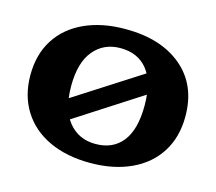

<svg xmlns="http://www.w3.org/2000/svg" viewBox="-78 -577 766 682"><g transform="rotate(15 305.0 -236.0)"><path d="M20 -237Q20 -313 55 -368Q90 -423 154.5 -452.5Q219 -482 305 -482Q436 -482 513 -417Q590 -352 590 -237Q590 -161 555 -105.5Q520.1 -50 455.6 -20Q391 10 305 10Q219 10 154.4 -20Q89.9 -50 55 -106Q20 -162 20 -237ZM440 -237Q440 -324 404.7 -368Q369.4 -412 305 -412Q244 -412 207 -367.6Q170 -323.2 170 -237.1Q170 -151 207 -105.5Q244 -60 306 -60Q370.4 -60 405.2 -104.5Q440 -148.9 440 -237ZM108 -151 473 -385Q495 -399 513 -389.5Q531 -380 532.5 -359.5Q534 -339 516 -327L153 -93Q133 -80 113.5 -89.5Q94 -99 91 -118.5Q88 -138 108 -151Z"/></g></svg>

Font: Raigarh
Style: Regular
Weight: 400
Designer: jaikishan Patel
Foundry: MagicType
Version: Version 1.000;FEAKit 1.0